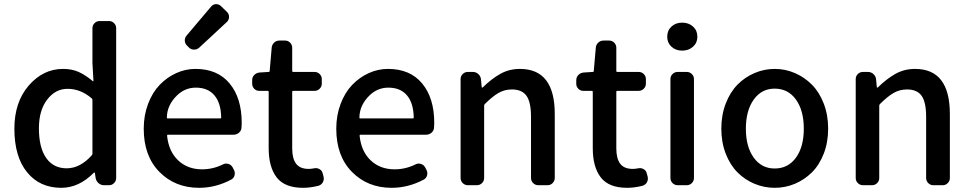

<svg xmlns="http://www.w3.org/2000/svg" viewBox="-20 -899 4710 932"><path d="M277.3 12.7Q172.9 12.7 111.3 -63Q49.8 -138.7 49.8 -274.4Q49.8 -403.3 119.6 -483.9Q189.5 -564.5 286.1 -564.5Q329.1 -564.5 361.8 -549.8Q394.5 -535.2 430.7 -504.9Q431.6 -503.9 432.6 -504.4Q433.6 -504.9 433.6 -506.8L428.7 -592.8V-762.7Q428.7 -776.4 439 -786.6Q449.2 -796.9 463.9 -796.9H509.8Q523.4 -796.9 533.7 -786.6Q543.9 -776.4 543.9 -762.7V-35.2Q543.9 -20.5 533.7 -10.3Q523.4 0 509.8 0H484.4Q469.7 0 458.5 -9.8Q447.3 -19.5 444.3 -34.2L440.4 -60.5Q440.4 -61.5 438.5 -61.5Q436.5 -61.5 435.5 -60.5Q363.3 12.7 277.3 12.7ZM303.7 -82Q369.1 -82 425.8 -145.5Q428.7 -149.4 428.7 -153.3V-414.1Q428.7 -418 425.8 -420.9Q372.1 -467.8 307.6 -467.8Q249 -467.8 209 -415.5Q168.9 -363.3 168.9 -276.4Q168.9 -182.6 204.1 -132.3Q239.3 -82 303.7 -82Z M946.3 12.7Q830.1 12.7 753.9 -64.5Q677.7 -141.6 677.7 -274.4Q677.7 -338.9 698.7 -394.5Q719.7 -450.2 754.9 -486.8Q790 -523.4 835 -543.9Q879.9 -564.5 928.7 -564.5Q1036.1 -564.5 1094.7 -493.7Q1153.3 -422.9 1153.3 -302.7Q1153.3 -291 1152.3 -279.3Q1151.4 -264.6 1140.1 -254.9Q1128.9 -245.1 1113.3 -245.1H794.9Q791 -245.1 791 -240.2Q798.8 -164.1 844.7 -120.6Q890.6 -77.1 960.9 -77.1Q1013.7 -77.1 1061.5 -100.6Q1074.2 -107.4 1087.9 -103.5Q1101.6 -99.6 1108.4 -87.9L1115.2 -75.2Q1122.1 -62.5 1118.7 -48.3Q1115.2 -34.2 1102.5 -27.3Q1027.3 12.7 946.3 12.7ZM790 -327.1Q790 -324.2 793.9 -324.2H1049.8Q1053.7 -324.2 1053.7 -328.1Q1052.7 -398.4 1021 -436Q989.3 -473.6 930.7 -473.6Q877.9 -473.6 838.9 -435.5Q790 -387.7 790 -327.1ZM947.3 -668Q936.5 -658.2 922.9 -658.2Q921.9 -658.2 921.9 -658.2Q907.2 -658.2 897.5 -668L888.7 -676.8Q877 -687.5 877 -703.1Q877 -716.8 886.7 -727.5L1004.9 -867.2Q1013.7 -877.9 1027.3 -878.9Q1028.3 -878.9 1029.3 -878.9Q1042 -878.9 1051.8 -870.1L1082 -840.8Q1091.8 -831.1 1091.8 -817.4Q1091.8 -802.7 1082 -793Z M1451.2 12.7Q1362.3 12.7 1323.2 -37.6Q1284.2 -87.9 1284.2 -179.7V-453.1Q1284.2 -458 1279.3 -458H1238.3Q1223.6 -458 1213.9 -468.3Q1204.1 -478.5 1204.1 -492.2V-509.8Q1204.1 -524.4 1213.9 -534.7Q1223.6 -544.9 1238.3 -546.9L1284.2 -549.8Q1289.1 -549.8 1289.1 -554.7L1298.8 -667Q1299.8 -681.6 1310.5 -691.9Q1321.3 -702.1 1335.9 -702.1H1364.3Q1377.9 -702.1 1388.2 -691.9Q1398.4 -681.6 1398.4 -667V-554.7Q1398.4 -549.8 1403.3 -549.8H1506.8Q1521.5 -549.8 1531.7 -539.6Q1542 -529.3 1542 -515.6V-492.2Q1542 -478.5 1531.7 -468.3Q1521.5 -458 1506.8 -458H1403.3Q1398.4 -458 1398.4 -453.1V-178.7Q1398.4 -128.9 1417.5 -104Q1436.5 -79.1 1478.5 -79.1Q1490.2 -79.1 1504.9 -82Q1518.6 -85 1530.8 -78.1Q1543 -71.3 1545.9 -58.6L1550.8 -41Q1551.8 -36.1 1551.8 -31.2Q1551.8 -22.5 1546.9 -13.7Q1539.1 -1 1525.4 2.9Q1485.4 12.7 1451.2 12.7Z M1880.9 12.7Q1764.6 12.7 1688.5 -64.5Q1612.3 -141.6 1612.3 -274.4Q1612.3 -338.9 1633.3 -394.5Q1654.3 -450.2 1689.5 -486.8Q1724.6 -523.4 1769.5 -543.9Q1814.5 -564.5 1863.3 -564.5Q1970.7 -564.5 2029.3 -493.7Q2087.9 -422.9 2087.9 -302.7Q2087.9 -291 2086.9 -279.3Q2085.9 -264.6 2074.7 -254.9Q2063.5 -245.1 2047.9 -245.1H1729.5Q1725.6 -245.1 1725.6 -240.2Q1733.4 -164.1 1779.3 -120.6Q1825.2 -77.1 1895.5 -77.1Q1948.2 -77.1 1996.1 -100.6Q2008.8 -107.4 2022.5 -103.5Q2036.1 -99.6 2043 -87.9L2049.8 -75.2Q2056.6 -62.5 2053.2 -48.3Q2049.8 -34.2 2037.1 -27.3Q1961.9 12.7 1880.9 12.7ZM1724.6 -327.1Q1724.6 -324.2 1728.5 -324.2H1984.4Q1988.3 -324.2 1988.3 -328.1Q1988.3 -328.1 1988.3 -328.1Q1987.3 -398.4 1955.6 -436Q1923.8 -473.6 1865.2 -473.6Q1812.5 -473.6 1773.4 -435.5Q1724.6 -387.7 1724.6 -327.1Z M2251 0Q2236.3 0 2226.1 -10.3Q2215.8 -20.5 2215.8 -35.2V-515.6Q2215.8 -529.3 2226.1 -539.6Q2236.3 -549.8 2251 -549.8H2275.4Q2290 -549.8 2301.3 -540Q2312.5 -530.3 2314.5 -515.6L2318.4 -475.6Q2319.3 -473.6 2320.8 -473.6Q2322.3 -473.6 2323.2 -474.6Q2367.2 -517.6 2409.7 -541Q2452.1 -564.5 2503.9 -564.5Q2672.9 -564.5 2672.9 -345.7V-35.2Q2672.9 -20.5 2662.6 -10.3Q2652.3 0 2638.7 0H2592.8Q2578.1 0 2567.9 -10.3Q2557.6 -20.5 2557.6 -35.2V-332Q2557.6 -403.3 2535.6 -434.1Q2513.7 -464.8 2464.8 -464.8Q2429.7 -464.8 2400.4 -448.2Q2371.1 -431.6 2333 -393.6Q2330.1 -389.6 2330.1 -385.7V-35.2Q2330.1 -20.5 2319.8 -10.3Q2309.6 0 2294.9 0Z M3024.4 12.7Q2935.5 12.7 2896.5 -37.6Q2857.4 -87.9 2857.4 -179.7V-453.1Q2857.4 -458 2852.5 -458H2811.5Q2796.9 -458 2787.1 -468.3Q2777.3 -478.5 2777.3 -492.2V-509.8Q2777.3 -524.4 2787.1 -534.7Q2796.9 -544.9 2811.5 -546.9L2857.4 -549.8Q2862.3 -549.8 2862.3 -554.7L2872.1 -667Q2873 -681.6 2883.8 -691.9Q2894.5 -702.1 2909.2 -702.1H2937.5Q2951.2 -702.1 2961.4 -691.9Q2971.7 -681.6 2971.7 -667V-554.7Q2971.7 -549.8 2976.6 -549.8H3080.1Q3094.7 -549.8 3105 -539.6Q3115.2 -529.3 3115.2 -515.6V-492.2Q3115.2 -478.5 3105 -468.3Q3094.7 -458 3080.1 -458H2976.6Q2971.7 -458 2971.7 -453.1V-178.7Q2971.7 -128.9 2990.7 -104Q3009.8 -79.1 3051.8 -79.1Q3063.5 -79.1 3078.1 -82Q3091.8 -85 3104 -78.1Q3116.2 -71.3 3119.1 -58.6L3124 -41Q3125 -36.1 3125 -31.2Q3125 -22.5 3120.1 -13.7Q3112.3 -1 3098.6 2.9Q3058.6 12.7 3024.4 12.7Z M3269.5 0Q3254.9 0 3244.6 -10.3Q3234.4 -20.5 3234.4 -35.2V-515.6Q3234.4 -529.3 3244.6 -539.6Q3254.9 -549.8 3269.5 -549.8H3313.5Q3328.1 -549.8 3338.4 -539.6Q3348.6 -529.3 3348.6 -515.6V-35.2Q3348.6 -20.5 3338.4 -10.3Q3328.1 0 3313.5 0ZM3218.8 -720.7Q3218.8 -751 3239.3 -770Q3259.8 -789.1 3291.5 -789.1Q3323.2 -789.1 3344.2 -770Q3365.2 -751 3365.2 -720.7Q3365.2 -691.4 3344.2 -672.4Q3323.2 -653.3 3291.5 -653.3Q3259.8 -653.3 3239.3 -672.4Q3218.8 -691.4 3218.8 -720.7Z M3481.4 -274.4Q3481.4 -340.8 3502.9 -396.5Q3524.4 -452.1 3560.1 -488.3Q3595.7 -524.4 3642.6 -544.4Q3689.5 -564.5 3740.7 -564.5Q3792 -564.5 3838.4 -544.4Q3884.8 -524.4 3920.9 -488.3Q3957 -452.1 3978.5 -396.5Q4000 -340.8 4000 -274.4Q4000 -208 3978.5 -152.8Q3957 -97.7 3920.9 -62Q3884.8 -26.4 3838.4 -6.8Q3792 12.7 3740.7 12.7Q3689.5 12.7 3642.6 -6.8Q3595.7 -26.4 3560.1 -62Q3524.4 -97.7 3502.9 -152.8Q3481.4 -208 3481.4 -274.4ZM3740.2 -81.1Q3805.7 -81.1 3843.8 -133.8Q3881.8 -186.5 3881.8 -274.4Q3881.8 -362.3 3843.8 -415.5Q3805.7 -468.8 3740.2 -468.8Q3676.8 -468.8 3638.7 -415.5Q3600.6 -362.3 3600.6 -274.4Q3600.6 -186.5 3638.7 -133.8Q3676.8 -81.1 3740.2 -81.1Z M4168.9 0Q4154.3 0 4144 -10.3Q4133.8 -20.5 4133.8 -35.2V-515.6Q4133.8 -529.3 4144 -539.6Q4154.3 -549.8 4168.9 -549.8H4193.4Q4208 -549.8 4219.2 -540Q4230.5 -530.3 4232.4 -515.6L4236.3 -475.6Q4237.3 -473.6 4238.8 -473.6Q4240.2 -473.6 4241.2 -474.6Q4285.2 -517.6 4327.6 -541Q4370.1 -564.5 4421.9 -564.5Q4590.8 -564.5 4590.8 -345.7V-35.2Q4590.8 -20.5 4580.6 -10.3Q4570.3 0 4556.6 0H4510.7Q4496.1 0 4485.8 -10.3Q4475.6 -20.5 4475.6 -35.2V-332Q4475.6 -403.3 4453.6 -434.1Q4431.6 -464.8 4382.8 -464.8Q4347.7 -464.8 4318.4 -448.2Q4289.1 -431.6 4251 -393.6Q4248 -389.6 4248 -385.7V-35.2Q4248 -20.5 4237.8 -10.3Q4227.5 0 4212.9 0Z"/></svg>

Font: Gen Jyuu GothicL Medium
Style: Regular
Weight: 500
Designer: [Source Han Sans]
Ryoko NISHIZUKA  (kana & ideographs); Paul D. Hunt (Latin, Greek & Cyrillic); Wenlong ZHANG  (bopomofo
Version: Version 1.002.20150607